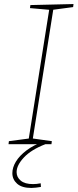

<svg xmlns="http://www.w3.org/2000/svg" viewBox="-20 -712 383 948"><path d="M341 -677 236 -663 244 -671 141 -21 136 -29 236 -15 234 0H22L24 -15L130 -29L121 -21L224 -671L230 -663L128 -672L130 -687L343 -692ZM135 216Q88 216 64.5 195Q41 174 41 143Q41 115 58.5 86Q76 57 111 30.5Q146 4 197 -14L204 0Q134 27 98 65.5Q62 104 62 138Q62 163 82.5 180Q103 197 143 197Q151 197 161 196Q171 195 181 193L182 211Q169 213 157.5 214.5Q146 216 135 216Z"/></svg>

Font: Bitter Thin
Style: Italic
Weight: 100
Italic angle: -9°
Designer: Sol Matas, and Bitter project Authors
Foundry: Sol Matas
Version: Version 2.002